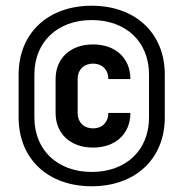

<svg xmlns="http://www.w3.org/2000/svg" viewBox="-20 -760 640 670"><path d="M300 -110C453 -110 555 -206 555 -350V-500C555 -644 453 -740 300 -740C147 -740 45 -644 45 -500V-350C45 -206 147 -110 300 -110ZM300 -160C181 -160 100 -236 100 -350V-500C100 -614 181 -690 300 -690C420 -690 500 -614 500 -500V-350C500 -236 420 -160 300 -160ZM305 -245C383 -245 435 -293 435 -366H358C358 -333 336 -312 305 -312C273 -312 251 -333 251 -366V-484C251 -517 273 -538 305 -538C336 -538 358 -517 358 -484H435C435 -557 383 -605 305 -605C226 -605 174 -557 174 -484V-366C174 -293 226 -245 305 -245Z"/></svg>

Font: JetBrains Mono
Style: Bold
Weight: 558
Monospace: yes
Designer: Philipp Nurullin, Konstantin Bulenkov
Foundry: JetBrains
Version: Version 2.305